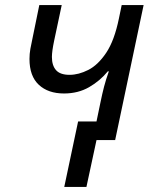

<svg xmlns="http://www.w3.org/2000/svg" viewBox="-20 -556 620 762"><path d="M235 186 290 -74H363L379 -151Q386 -185 393 -212Q400 -239 412 -273H408Q377 -235 333.5 -210Q290 -185 234 -185Q171 -185 134 -219.5Q97 -254 97 -322Q97 -342 100.5 -362Q104 -382 109 -404L136 -536H225L195 -395Q186 -352 186 -330Q186 -296 202.5 -277.5Q219 -259 256 -259Q292 -259 330.5 -278.5Q369 -298 401.5 -346.5Q434 -395 452 -483L463 -536H550L437 0H363L323 186Z"/></svg>

Font: Manna Sans
Style: Italic
Weight: 400
Italic angle: -12°
Designer: Monotype Design Team
Foundry: Monotype Imaging Inc.
Version: Version 2.001.1; ttfautohint (v1.8.2)